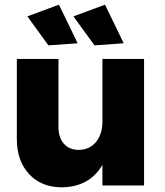

<svg xmlns="http://www.w3.org/2000/svg" viewBox="-20 -793 704 821"><path d="M596 -541V0H418V-88Q363 6 245 8Q157 8 104.5 -48.5Q52 -105 52 -199V-541H230V-250Q230 -204 253.5 -178Q277 -152 317 -152Q364 -153 391 -186.5Q418 -220 418 -274V-541ZM232 -773 312 -608 187 -599 97 -723ZM429 -773 509 -608 384 -599 294 -723Z"/></svg>

Font: Montserrat arm2
Style: Bold
Weight: 700
Designer: Julieta Ulanovsky
Foundry: Julieta Ulanovsky
Version: Version 6.000